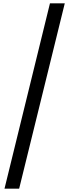

<svg xmlns="http://www.w3.org/2000/svg" viewBox="-20 -962 413 1153"><path d="M95 171H7L280 -942H369Z"/></svg>

Font: Ulagadi Sans
Style: Regular
Weight: 400
Designer: Ninad Kale (Devanagari), Jonny Pinhorn (Latin)
Foundry: Indian Type Foundry
Version: Version 3.01;March 29, 2020;FontCreator 12.0.0.2522 64-bit; 